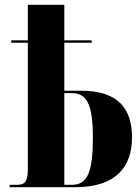

<svg xmlns="http://www.w3.org/2000/svg" viewBox="-20 -780 580 800"><path d="M20 0H294C463 0 530 -85 530 -207C530 -329 471 -402 317 -402H248V-602H362V-612H248V-760H96V-612H27V-602H96V-78C96 -27 86 -10 53 -10H20ZM280 -10H248V-392H279C343 -392 367 -343 367 -206C367 -62 344 -10 280 -10Z"/></svg>

Font: Noto Serif Display ExtraCondensed ExtraBold
Style: Regular
Weight: 800
Width: 2
Designer: Monotype Design Team
Foundry: Monotype Imaging Inc.
Version: Version 2.009